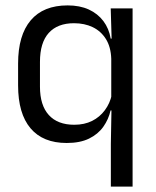

<svg xmlns="http://www.w3.org/2000/svg" viewBox="-20 -519 577 711"><path d="M227 10.5Q139 10.5 93 -44Q47 -98.5 47 -203V-283.5Q47 -388.5 93.8 -443.8Q140.5 -499 230.5 -499Q275.5 -499 308.8 -483.8Q342 -468.5 362.8 -441Q383.5 -413.5 390 -376H417L392 -301.5Q390.5 -345.5 372 -374.8Q353.5 -404 323.2 -418.5Q293 -433 254 -433Q193 -433 160.5 -397Q128 -361 128 -290V-198Q128 -129 160.8 -93Q193.5 -57 255 -57Q292.5 -57 321 -71.2Q349.5 -85.5 368.2 -110.8Q387 -136 394 -168L412.5 -110H389.5Q382 -77 362.5 -49.5Q343 -22 309.8 -5.8Q276.5 10.5 227 10.5ZM471 172H390.5V13.5L393 -125.5L392 -141.5V-345.5L393.5 -370.5L390 -488H471Z"/></svg>

Font: Anek Devanagari Medium
Style: Regular
Weight: 400
Version: Version 1.003